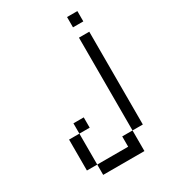

<svg xmlns="http://www.w3.org/2000/svg" viewBox="-197 -910 894 1008"><g transform="rotate(-30 250.0 -406.0)"><path d="M187.5 -250V-312.5H125V-250H62.5V-62.5H125V0H375Q375 0 375 -125H312.5V-62.5H125V-250ZM437.5 -750V-812.5H375V-750ZM375 -125H437.5V-687.5H375Z"/></g></svg>

Font: BFUnifontExMono
Style: Regular
Weight: 500
Version: Version 15.0.06